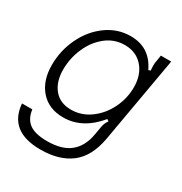

<svg xmlns="http://www.w3.org/2000/svg" viewBox="-181 -691 992 1048"><g transform="rotate(30 315.0 -167.5)"><path d="M10 56H75Q82 112 118.5 139Q155 166 231 166Q324 166 374.5 125Q425 84 439 4L448 -48Q451 -64 455.5 -74Q460 -84 468 -95L456 -103Q363 10 242 10Q151 10 98.5 -49.5Q46 -109 46 -208Q46 -298 84.5 -379Q123 -460 191 -509.5Q259 -559 342 -559Q463 -559 516 -446L529 -451Q527 -464 527 -483Q527 -499 530 -511L536 -549H601L506 -7Q484 114 412 169Q340 224 222 224Q24 224 10 56ZM495 -325Q495 -404 452 -452.5Q409 -501 338 -501Q272 -501 220.5 -460Q169 -419 140.5 -353.5Q112 -288 112 -217Q112 -141 150 -94.5Q188 -48 258 -48Q323 -48 377.5 -87.5Q432 -127 463.5 -191Q495 -255 495 -325Z"/></g></svg>

Font: Open Sauce Sans Light Italic
Style: Regular
Weight: 300
Italic angle: -10°
Designer: Alfredo Marco Pradil
Foundry: Creative Sauce Fz LLC
Version: Version 1.477